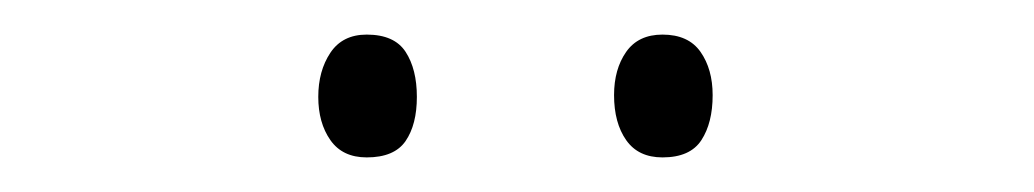

<svg xmlns="http://www.w3.org/2000/svg" viewBox="-20 -729 598 111"><path d="M164 -673Q164 -688 171 -698.5Q178 -709 192 -709Q208 -709 214.5 -699Q221 -689 221 -673Q221 -657 214.5 -647.5Q208 -638 192 -638Q178 -638 171 -648Q164 -658 164 -673ZM335 -674Q335 -689 342 -699Q349 -709 363 -709Q378 -709 385 -699Q392 -689 392 -674Q392 -658 385.5 -648Q379 -638 363 -638Q349 -638 342 -648Q335 -658 335 -674Z"/></svg>

Font: Noto Sans Sinhala UI SemiCondensed ExtraLight
Style: Regular
Weight: 200
Width: 4
Designer: Jelle Bosma - Monotype Design Team
Foundry: Monotype Imaging Inc.
Version: Version 2.006; ttfautohint (v1.8.4.7-5d5b)